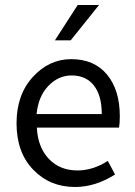

<svg xmlns="http://www.w3.org/2000/svg" viewBox="-20 -734 539 766"><path d="M46 -242Q46 -356 111 -427Q176 -498 264 -498Q356 -498 407 -436.5Q458 -375 458 -270Q458 -243 455 -225H127Q131 -146 175 -100Q219 -54 289 -54Q351 -54 410 -92L439 -38Q361 12 279 12Q179 12 112.5 -57Q46 -126 46 -242ZM126 -279H386Q386 -353 354.5 -393Q323 -433 266 -433Q213 -433 173 -391.5Q133 -350 126 -279ZM199 -573 290 -714H375L262 -573Z"/></svg>

Font: RibengUni
Style: Regular
Weight: 400
Designer: (1) Dr. Andrew Glass (Program Manager at Microsoft Corporation)
(2) Bivuti Chakma (Suz Moriz)
(3) Paul D. Hunt (Adobe Co
Foundry: Bivuti Chakma and Jyoti Chakma
Version: Version 1.2020